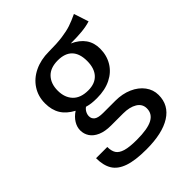

<svg xmlns="http://www.w3.org/2000/svg" viewBox="-229 -728 1073 1073"><g transform="rotate(-45 307.5 -192.0)"><path d="M572.8 -515.9Q541.5 -506.2 504.4 -502.6Q467.2 -499 414.9 -499Q510.8 -455.9 510.8 -362.6Q510.8 -309.2 485.6 -267.4Q460.5 -225.6 413.6 -202.3Q366.7 -179 303.1 -179Q277.9 -179 260 -181.3Q242.1 -183.6 225.1 -188.7Q213.3 -180.5 206.2 -167.2Q199 -153.8 199 -139.5Q199 -119.5 214.6 -107.9Q230.3 -96.4 269.2 -96.4H365.1Q420 -96.4 464.4 -76.9Q508.7 -57.4 533.8 -23.6Q559 10.3 559 51.8Q559 132.3 490.5 175.6Q422.1 219 295.4 219Q207.2 219 156.2 201Q105.1 183.1 83.3 147.2Q61.5 111.3 61.5 54.4H150.3Q150.3 86.2 162.3 105.1Q174.4 124.1 205.9 133.6Q237.4 143.1 295.4 143.1Q381 143.1 420.3 122.1Q459.5 101 459.5 58.5Q459.5 23.1 427.9 3.8Q396.4 -15.4 344.6 -15.4H249.7Q203.1 -15.4 171.3 -29.2Q139.5 -43.1 124.1 -66.4Q108.7 -89.7 108.7 -117.9Q108.7 -144.6 124.1 -169.7Q139.5 -194.9 168.2 -213.8Q121 -239 98.7 -275.4Q76.4 -311.8 76.4 -364.1Q76.4 -419 104.4 -462.1Q132.3 -505.1 182.3 -529.2Q232.3 -553.3 296.4 -553.3Q360 -553.3 403.3 -559.2Q446.7 -565.1 476.4 -575.1Q506.2 -585.1 544.1 -603.1ZM176.9 -364.1Q176.9 -309.2 207.9 -276.7Q239 -244.1 299 -244.1Q352.8 -244.1 381.8 -275.6Q410.8 -307.2 410.8 -365.1Q410.8 -423.6 382.1 -453.6Q353.3 -483.6 296.9 -483.6Q237.9 -483.6 207.4 -451Q176.9 -418.5 176.9 -364.1Z"/></g></svg>

Font: Fira Code Fixed Retina
Style: Regular
Weight: 450
Monospace: yes
Designer: Carrois Corporate, Edenspiekermann AG, Nikita Prokopov
Foundry: Carrois Corporate, Edenspiekermann AG, Nikita Prokopov
Version: Version 5.002